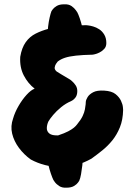

<svg xmlns="http://www.w3.org/2000/svg" viewBox="-20 -766 625 892"><path d="M123 -25Q91 -48 68 -79Q45 -110 36.5 -145Q28 -180 41 -216Q49 -244 66 -273.5Q83 -303 103.5 -325.5Q124 -348 141 -354Q110 -378 90.5 -415.5Q71 -453 74 -502Q81 -544 99.5 -570Q118 -596 146 -610Q174 -624 205 -632Q236 -640 267 -646L380 -649Q380 -649 389.5 -648Q399 -647 413 -643Q427 -639 441 -630Q455 -621 464.5 -605Q474 -589 474 -566Q474 -549 464 -538.5Q454 -528 442 -522Q430 -516 420.5 -514Q411 -512 411 -512Q364 -511 332.5 -507.5Q301 -504 281.5 -497.5Q262 -491 248 -480Q245 -477 240 -469Q235 -461 234 -452Q233 -443 243 -434Q250 -429 264 -421Q278 -413 306 -396Q306 -396 314.5 -389Q323 -382 331.5 -369.5Q340 -357 339 -339Q338 -323 331 -313.5Q324 -304 317 -300Q310 -296 310 -296Q286 -286 264 -268Q242 -250 227 -232Q212 -214 205 -202Q198 -187 197.5 -171.5Q197 -156 209 -146Q221 -136 250 -137Q280 -147 297 -156Q314 -165 323.5 -173Q333 -181 338 -188Q356 -210 364 -227Q372 -244 374.5 -258Q377 -272 378 -282Q378 -282 378.5 -292Q379 -302 387 -315Q395 -328 413 -337.5Q431 -347 464 -345Q499 -343 516.5 -329Q534 -315 542 -298Q550 -281 551 -268Q552 -255 552 -255Q551 -209 537 -174.5Q523 -140 502 -114Q481 -88 455.5 -67.5Q430 -47 405 -29Q334 11 260 10Q186 9 123 -25ZM288 106Q268 107 254.5 98Q241 89 234.5 79.5Q228 70 228 70Q223 60 216.5 41Q210 22 205 1Q200 -20 199 -35L364 -37Q365 -20 362.5 2Q360 24 356.5 43.5Q353 63 348 74Q348 74 342.5 82Q337 90 324 98Q311 106 288 106ZM202 -603Q201 -621 203.5 -642.5Q206 -664 210.5 -684Q215 -704 219 -714Q219 -714 224.5 -722Q230 -730 243 -738Q256 -746 278 -746Q299 -747 312 -738Q325 -729 332 -719Q339 -709 339 -709Q344 -700 350.5 -681Q357 -662 362 -641Q367 -620 367 -604Z"/></svg>

Font: Sour Gummy Black ExtraBold
Style: Regular
Weight: 800
Version: Version 1.000